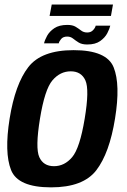

<svg xmlns="http://www.w3.org/2000/svg" viewBox="-20 -823 560 848"><path d="M205.5 4.5Q59 4.5 28.8 -72.2Q-1.5 -149 22.5 -299Q47 -451.5 105 -526.5Q163 -601.5 305 -601.5Q451.5 -601.5 482 -525.5Q512.5 -449.5 488 -299Q463.5 -147 405.5 -71.2Q347.5 4.5 205.5 4.5ZM218.5 -89Q265 -89 298.8 -129Q332.5 -169 354 -298.5Q375.5 -427.5 357.2 -467.8Q339 -508 292.5 -508Q245.5 -508 211.5 -468Q177.5 -428 156.5 -298.5Q135.5 -169.5 153.5 -129.2Q171.5 -89 218.5 -89ZM365.5 -626.5Q341.5 -626.5 327.5 -635.2Q313.5 -644 302.5 -652.8Q291.5 -661.5 277 -661.5Q259 -661.5 250 -650.8Q241 -640 239.5 -631.5H174.5Q177.5 -645.5 188 -664.8Q198.5 -684 220 -698.5Q241.5 -713 277.5 -713Q300.5 -713 314 -704.8Q327.5 -696.5 338.5 -688Q349.5 -679.5 365.5 -679.5Q381.5 -679.5 391.2 -690Q401 -700.5 402.5 -709.5H467Q464 -696 453.8 -676.2Q443.5 -656.5 422.2 -641.5Q401 -626.5 365.5 -626.5ZM199 -752.5 208.5 -803H479L470 -752.5Z"/></svg>

Font: Anybody SemiBold
Style: Italic
Weight: 600
Italic angle: -10°
Designer: Tyler Finck
Foundry: Etcetera Type Company
Version: Version 1.010; ttfautohint (v1.8.3) -l 8 -r 50 -G 200 -x 14 